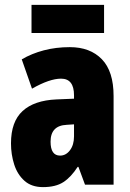

<svg xmlns="http://www.w3.org/2000/svg" viewBox="-20 -756 534 786"><path d="M266 -563Q349 -563 397 -513.5Q445 -464 445 -363V0H328L301 -73H298Q271 -31 239.5 -10.5Q208 10 156 10Q109 10 80 -16Q51 -42 38 -83Q25 -124 25 -169Q25 -258 72.5 -301.5Q120 -345 211 -349L283 -352V-366Q283 -434 230 -434Q183 -434 111 -393L69 -513Q110 -537 159.5 -550Q209 -563 266 -563ZM253 -245Q187 -242 187 -176Q187 -119 226 -119Q250 -119 266.5 -141Q283 -163 283 -198V-247ZM406 -736V-621H109V-736Z"/></svg>

Font: Noto Sans ExtraCondensed Black
Style: Regular
Weight: 900
Width: 2
Designer: Monotype Design Team
Foundry: Monotype Imaging Inc.
Version: Version 2.013; ttfautohint (v1.8.4.7-5d5b)